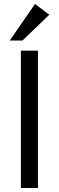

<svg xmlns="http://www.w3.org/2000/svg" viewBox="-20 -946 296 966"><path d="M85 0V-691H171V0ZM93 -742H29L156 -926L228 -872Z"/></svg>

Font: Average Sans
Style: Regular
Weight: 400
Designer: Eduardo Rodriguez Tunni
Foundry: Eduardo Rodriguez Tunni
Version: Version 1.002